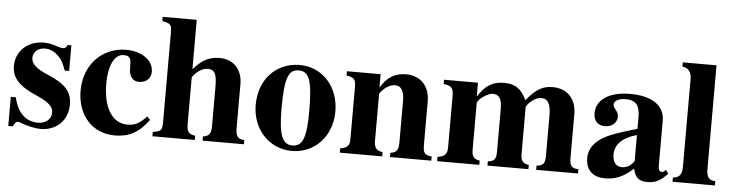

<svg xmlns="http://www.w3.org/2000/svg" viewBox="-44 -873 4135 1083"><g transform="rotate(5 2023.5 -331.0)"><path d="M340 -326V-471H318C312 -456 306 -451 293 -451C287 -451 278 -453 262 -458C230 -469 207 -473 184 -473C93 -473 27 -411 27 -327C27 -261 68 -215 169 -172C238 -142 265 -117 265 -85C265 -46 235 -20 190 -20C120 -20 74 -65 53 -152H25V13H50C61 -8 67 -15 76 -15C81 -15 89 -13 99 -9C128 3 179 14 207 14C298 14 361 -48 361 -138C361 -209 323 -252 223 -294C155 -322 127 -348 127 -382C127 -415 155 -440 193 -440C220 -440 246 -429 268 -408C289 -388 300 -369 315 -326Z M801 -109C764 -67 735 -53 694 -53C607 -53 555 -137 555 -273C555 -382 590 -442 639 -442C681 -442 681 -419 681 -372C681 -324 703 -299 737 -299C779 -299 805 -324 805 -363C805 -427 738 -473 651 -473C518 -473 414 -371 414 -222C414 -79 503 14 628 14C708 14 764 -16 819 -91Z M1358 0V-24C1323 -24 1309 -41 1309 -87V-337C1309 -416 1261 -473 1179 -473C1126 -473 1081 -454 1032 -396V-676H839V-652C885 -643 893 -639 893 -591V-89C893 -33 885 -33 840 -24V0H1080V-24C1043 -29 1032 -44 1032 -85V-348C1032 -352 1039 -362 1049 -372C1071 -394 1095 -406 1119 -406C1158 -406 1170 -380 1170 -309V-85C1170 -44 1158 -28 1124 -24V0Z M1856 -229C1856 -371 1760 -473 1634 -473C1502 -473 1405 -374 1405 -228C1405 -86 1505 14 1630 14C1759 14 1856 -88 1856 -229ZM1709 -218C1709 -69 1689 -17 1631 -17C1573 -17 1552 -73 1552 -218C1552 -389 1570 -442 1631 -442C1690 -442 1709 -389 1709 -218Z M2419 0V-24C2380 -27 2370 -39 2370 -84V-331C2370 -418 2317 -473 2235 -473C2175 -473 2127 -446 2093 -386H2092V-461H1901V-437C1945 -430 1954 -419 1954 -376V-87C1954 -45 1946 -33 1901 -24V0H2141V-24C2104 -29 2093 -47 2093 -84V-348C2093 -352 2100 -362 2110 -372C2132 -394 2156 -406 2180 -406C2214 -406 2231 -377 2231 -321V-84C2231 -44 2219 -28 2185 -24V0Z M3250 0V-24C3211 -26 3200 -40 3200 -83V-331C3200 -420 3147 -473 3065 -473C3008 -473 2970 -450 2918 -386C2888 -449 2853 -473 2790 -473C2726 -473 2684 -447 2646 -386H2643V-461H2451V-437C2495 -431 2507 -420 2507 -373V-86C2507 -45 2496 -32 2452 -24V0H2691V-24C2656 -29 2646 -45 2646 -83V-344C2646 -368 2707 -406 2730 -406C2769 -406 2784 -383 2784 -323V-83C2784 -42 2774 -27 2737 -24V0H2969V-24C2934 -28 2923 -45 2923 -83V-348C2923 -353 2937 -371 2950 -381C2971 -399 2990 -406 3008 -406C3046 -406 3061 -373 3061 -311V-83C3061 -41 3051 -27 3013 -24V0Z M3742 -64 3732 -54C3729 -51 3726 -50 3721 -50C3707 -50 3700 -61 3700 -78V-339C3700 -425 3626 -473 3504 -473C3391 -473 3313 -427 3313 -347C3313 -305 3337 -279 3378 -279C3418 -279 3446 -305 3446 -339C3446 -353 3440 -365 3427 -381C3418 -391 3416 -398 3416 -404C3416 -428 3445 -441 3481 -441C3540 -441 3562 -412 3562 -348V-280C3446 -247 3399 -229 3361 -204C3316 -174 3294 -136 3294 -92C3294 -18 3340 14 3404 14C3462 14 3508 -5 3563 -55C3574 -4 3596 14 3645 14C3688 14 3719 -2 3757 -43ZM3562 -97C3540 -66 3516 -57 3492 -57C3462 -57 3440 -80 3440 -124C3440 -182 3482 -223 3562 -245Z M4025 0V-24C3992 -25 3975 -41 3975 -87V-676H3784V-652C3819 -649 3836 -624 3836 -587V-87C3836 -43 3819 -27 3785 -24V0Z"/></g></svg>

Font: STIXGeneral
Style: Bold
Weight: 700
Designer: MicroPress Inc., with final additions and corrections provided by Coen Hoffman, Elsevier (retired)
Version: Version 1.1.0